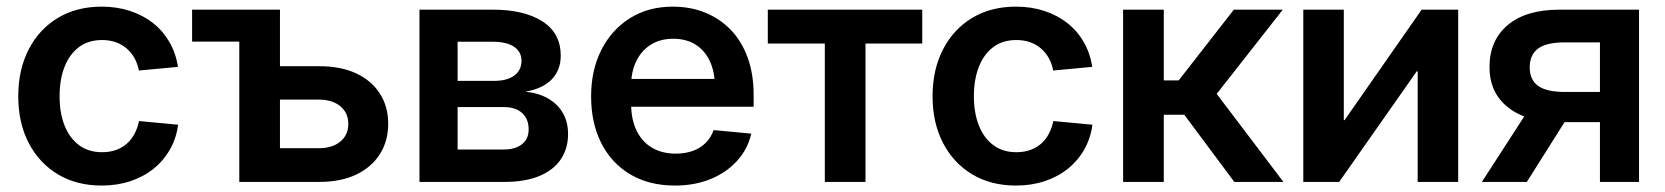

<svg xmlns="http://www.w3.org/2000/svg" viewBox="-20 -559 5117 590"><path d="M292.5 11.2Q215.3 11.2 157.7 -23.4Q100.1 -58.1 68.1 -119.9Q36.1 -181.6 36.1 -263.2Q36.1 -344.7 68.1 -407Q100.1 -469.2 157.7 -503.9Q215.3 -538.6 292.5 -538.6Q339.4 -538.6 379.6 -525.4Q419.9 -512.2 450.7 -487.8Q481.4 -463.4 501 -429.2Q520.5 -395 526.9 -353.5L406.7 -342.3Q402.8 -363.3 393.3 -380.4Q383.8 -397.5 369.4 -409.9Q355 -422.4 335.9 -429.2Q316.9 -436 293.5 -436Q251.5 -436 222.4 -414.1Q193.4 -392.1 178.2 -353.3Q163.1 -314.5 163.1 -263.2Q163.1 -212.4 178.2 -173.8Q193.4 -135.3 222.4 -113.3Q251.5 -91.3 293.5 -91.3Q317.4 -91.3 336.4 -98.1Q355.5 -105 369.6 -117.4Q383.8 -129.9 393.3 -147.7Q402.8 -165.5 407.2 -187L527.3 -175.8Q522 -134.3 502.4 -99.9Q482.9 -65.4 451.9 -40.5Q420.9 -15.6 380.4 -2.2Q339.8 11.2 292.5 11.2Z M570.3 -431.2V-529.3H762.7V-431.2ZM802.7 -355.5H961.4Q1027.3 -355.5 1074.5 -333.5Q1121.6 -311.5 1147.2 -271.7Q1172.9 -231.9 1172.9 -178.7Q1172.9 -125.5 1147.2 -85.2Q1121.6 -44.9 1074.5 -22.5Q1027.3 0 961.4 0H715.3V-529.3H840.3V-103.5H959.5Q1001 -103.5 1025.6 -123.8Q1050.3 -144 1050.3 -178.2Q1050.3 -212.4 1025.6 -232.7Q1001 -252.9 959.5 -252.9H802.7Z M1269 0V-529.3H1494.6Q1590.8 -529.3 1647 -493.2Q1703.1 -457 1703.1 -388.2Q1703.1 -343.3 1675 -314.7Q1647 -286.1 1594.2 -277.3Q1634.3 -273.4 1663.8 -256.6Q1693.4 -239.7 1709.5 -211.9Q1725.6 -184.1 1725.6 -147Q1725.6 -102.1 1703.1 -69.1Q1680.7 -36.1 1637.2 -18.1Q1593.8 0 1530.3 0ZM1386.2 -99.6H1527.8Q1564 -99.6 1584.2 -116Q1604.5 -132.3 1604.5 -161.1Q1604.5 -193.8 1584.2 -211.9Q1564 -230 1527.8 -230H1386.2ZM1386.2 -310.5H1498.5Q1538.6 -310.5 1560.5 -326.9Q1582.5 -343.3 1582.5 -372.1Q1582.5 -399.9 1559.6 -415.3Q1536.6 -430.7 1494.6 -430.7H1386.2Z M2054.2 11.2Q1974.6 11.2 1916.7 -23.2Q1858.9 -57.6 1827.6 -119.4Q1796.4 -181.2 1796.4 -262.7Q1796.4 -343.8 1828.1 -406Q1859.9 -468.3 1916.3 -503.4Q1972.7 -538.6 2047.4 -538.6Q2101.1 -538.6 2146.2 -520.5Q2191.4 -502.4 2225.1 -467.8Q2258.8 -433.1 2277.3 -382.6Q2295.9 -332 2295.9 -267.1V-231H1850.1V-316.4H2233.4L2176.8 -292.5Q2176.8 -337.4 2161.6 -370.4Q2146.5 -403.3 2117.9 -421.6Q2089.4 -439.9 2048.8 -439.9Q2008.8 -439.9 1979.7 -421.6Q1950.7 -403.3 1935.1 -370.8Q1919.4 -338.4 1919.4 -296.4V-240.2Q1919.4 -192.4 1936 -158Q1952.6 -123.5 1983.4 -105.2Q2014.2 -86.9 2056.6 -86.9Q2085.9 -86.9 2109.4 -95.5Q2132.8 -104 2148.9 -120.4Q2165 -136.7 2172.9 -159.2L2288.6 -148.4Q2277.8 -101.1 2245.1 -64.9Q2212.4 -28.8 2163.6 -8.8Q2114.7 11.2 2054.2 11.2Z M2514.6 0V-425.3H2339.4V-529.3H2814V-425.3H2639.6V0Z M3102.1 11.2Q3024.9 11.2 2967.3 -23.4Q2909.7 -58.1 2877.7 -119.9Q2845.7 -181.6 2845.7 -263.2Q2845.7 -344.7 2877.7 -407Q2909.7 -469.2 2967.3 -503.9Q3024.9 -538.6 3102.1 -538.6Q3148.9 -538.6 3189.2 -525.4Q3229.5 -512.2 3260.3 -487.8Q3291 -463.4 3310.5 -429.2Q3330.1 -395 3336.4 -353.5L3216.3 -342.3Q3212.4 -363.3 3202.9 -380.4Q3193.4 -397.5 3179 -409.9Q3164.6 -422.4 3145.5 -429.2Q3126.5 -436 3103 -436Q3061 -436 3032 -414.1Q3002.9 -392.1 2987.8 -353.3Q2972.7 -314.5 2972.7 -263.2Q2972.7 -212.4 2987.8 -173.8Q3002.9 -135.3 3032 -113.3Q3061 -91.3 3103 -91.3Q3127 -91.3 3146 -98.1Q3165 -105 3179.2 -117.4Q3193.4 -129.9 3202.9 -147.7Q3212.4 -165.5 3216.8 -187L3336.9 -175.8Q3331.5 -134.3 3312 -99.9Q3292.5 -65.4 3261.5 -40.5Q3230.5 -15.6 3189.9 -2.2Q3149.4 11.2 3102.1 11.2Z M3431.2 0V-529.3H3556.2V-312H3602.1L3771.5 -529.3H3921.9L3718.8 -270.5L3923.8 0H3772.9L3619.1 -206.5H3556.2V0Z M4460.9 0H4336.4V-339.8H4333.5L4095.2 0H3984.9V-529.3H4109.4V-189.9H4111.8L4348.6 -529.3H4460.9Z M5016.6 0H4896.5V-428.7H4787.6Q4731.9 -428.7 4706.3 -409.7Q4680.7 -390.6 4680.7 -352.1Q4680.7 -313.5 4706.8 -294.9Q4732.9 -276.4 4789.6 -276.4H4947.3V-183.6H4776.4Q4671.4 -183.6 4614.3 -228.8Q4557.1 -273.9 4557.1 -353Q4557.1 -434.6 4613 -481.9Q4668.9 -529.3 4772.5 -529.3H5016.6ZM4671.9 0H4533.7L4687.5 -237.8H4821.8Z"/></svg>

Font: Inter 24pt SemiBold
Style: Regular
Weight: 600
Designer: Rasmus Andersson
Foundry: rsms
Version: Version 4.001;git-66647c0bb